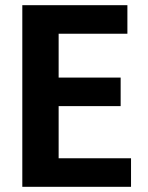

<svg xmlns="http://www.w3.org/2000/svg" viewBox="-20 -720 570 740"><path d="M66 -700H471V-590H206V-421H445V-311H206V-110H485V0H66Z"/></svg>

Font: Moderustic SemiBold
Style: Regular
Weight: 600
Designer: Tural Alisoy
Foundry: TAFT Foundry
Version: Version 2.120